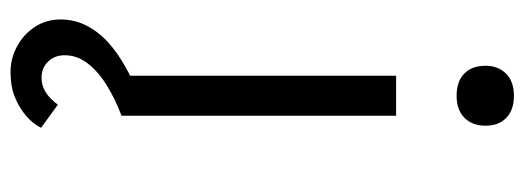

<svg xmlns="http://www.w3.org/2000/svg" viewBox="-336 -450 997 365"><g transform="rotate(90 162.5 -267.5)"><path d="M124 0V-522H200V0ZM162 -637Q135 -637 120 -651.5Q105 -666 105 -692Q105 -716 120 -731Q135 -746 162 -746Q189 -746 204 -731.5Q219 -717 219 -692Q219 -667 204 -652Q189 -637 162 -637ZM117 211Q91 211 68 198.5Q45 186 31 164.5Q17 143 17 116Q17 89 29 66Q41 43 61 25Q81 7 109 -8.5Q137 -24 168 -36L200 0Q168 12 141.5 28.5Q115 45 100 65Q85 85 85 108Q85 127 97 139.5Q109 152 128 152Q143 152 155.5 144Q168 136 179 121L223 153Q215 169 199.5 182Q184 195 164 203Q144 211 117 211Z"/></g></svg>

Font: Lexend Exa Light
Style: Regular
Weight: 300
Designer: Bonnie Shaver-Troup, Thomas Jockin
Foundry: Lexend
Version: Version 1.007